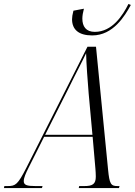

<svg xmlns="http://www.w3.org/2000/svg" viewBox="-78 -950 682 970"><path d="M388 -771C494 -771 553 -870 583 -925L571 -930C542 -872 489 -789 401 -789C356 -789 338 -817 338 -856C338 -870 341 -888 346 -906L293 -896C288 -877 286 -863 286 -853C286 -801 319 -771 388 -771ZM-58 0H134L137 -10H101C58 -10 42 -15 42 -35C42 -52 53 -76 66 -102L145 -259H390L404 -98C405 -85 406 -71 406 -58C406 -20 390 -10 348 -10H322L320 0H523L526 -10H515C482 -10 475 -21 468 -93L407 -714H364L55 -102C12 -18 1 -10 -39 -10H-56ZM264 -495C311 -591 334 -632 357 -681C358 -632 365 -536 370 -477L389 -269H150Z"/></svg>

Font: Noto Serif Display Condensed Light
Style: Italic
Weight: 300
Width: 3
Italic angle: -12°
Designer: Monotype Design Team
Foundry: Monotype Imaging Inc.
Version: Version 2.009